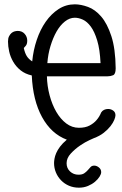

<svg xmlns="http://www.w3.org/2000/svg" viewBox="-20 -642 565 888"><path d="M17 -450Q17 -465 22 -474.5Q27 -484 33.5 -489.5Q40 -495 48 -497Q56 -499 62 -499Q82 -499 94 -485.5Q106 -472 106 -454Q106 -438 99 -430Q92 -422 90 -420Q95 -397 103.5 -383Q112 -369 129 -358Q134 -410 150 -457.5Q166 -505 191.5 -541.5Q217 -578 251 -600Q285 -622 326 -622Q354 -622 387 -610Q420 -598 448 -565.5Q476 -533 495 -475Q514 -417 515 -326Q515 -299 503 -294Q491 -289 477 -289H197Q198 -244 209.5 -201Q221 -158 240.5 -124.5Q260 -91 286.5 -71Q313 -51 345 -51Q375 -51 394.5 -61.5Q414 -72 426 -86Q440 -102 448 -122Q453 -130 461.5 -134Q470 -138 480 -138Q493 -138 503.5 -130.5Q514 -123 514 -109Q514 -101 508.5 -87.5Q503 -74 491 -58.5Q479 -43 460 -28Q441 -13 414 -3Q414 -3 394 6Q374 15 350.5 31Q327 47 307.5 68Q288 89 288 113Q288 136 304 151Q320 166 343 166Q360 166 369.5 159.5Q379 153 386 145Q393 137 399 130.5Q405 124 416 124Q427 124 437.5 132.5Q448 141 448 154Q448 163 440.5 175Q433 187 419.5 198.5Q406 210 387 218Q368 226 345 226Q320 226 299 217Q278 208 262.5 192Q247 176 238.5 155.5Q230 135 230 112Q230 104 232 92Q234 80 240 66Q246 52 257.5 36.5Q269 21 289 4Q217 -23 174.5 -100.5Q132 -178 127 -293Q96 -300 75 -317Q54 -334 41 -356.5Q28 -379 22.5 -403.5Q17 -428 17 -450ZM445 -350Q442 -414 429.5 -455Q417 -496 400 -519Q383 -542 363.5 -551Q344 -560 326 -560Q302 -560 280 -542.5Q258 -525 241.5 -496Q225 -467 213.5 -429Q202 -391 199 -350Z"/></svg>

Font: CMU Typewriter Custom
Style: Regular
Weight: 500
Monospace: yes
Version: Version 0.7.0